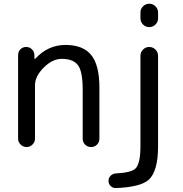

<svg xmlns="http://www.w3.org/2000/svg" viewBox="-20 -794 964 1010"><path d="M811.5 -500V-24.4Q811.5 107.4 761.7 152.3Q717.8 190.4 588.9 195.3Q588.9 195.3 587.9 195.3Q573.2 195.3 562.5 184.6Q550.8 173.8 550.8 157.7Q550.8 141.6 562 130.4Q573.2 119.1 589.8 118.2Q668 114.3 691.4 93.8Q718.8 68.4 718.8 -24.4V-500Q718.8 -519.5 732.4 -533.2Q746.1 -546.9 765.1 -546.9Q784.2 -546.9 797.9 -533.2Q811.5 -519.5 811.5 -500ZM718.8 -697.3V-728.5Q718.8 -747.1 732.4 -760.7Q746.1 -774.4 765.1 -774.4Q784.2 -774.4 797.9 -760.7Q811.5 -747.1 811.5 -728.5V-697.3Q811.5 -678.7 797.9 -665Q784.2 -651.4 765.1 -651.4Q746.1 -651.4 732.4 -665Q718.8 -678.7 718.8 -697.3ZM324.2 -557.6Q417 -557.6 460 -504.4Q502.9 -451.2 502.9 -333V-64.5Q502.9 -45.9 490.2 -33.2Q477.5 -20.5 459 -20.5Q440.4 -20.5 427.7 -33.2Q415 -45.9 415 -64.5V-323.2Q415 -418 390.1 -451.2Q365.2 -484.4 304.7 -484.4Q255.9 -484.4 210 -438.5Q164.1 -392.6 164.1 -345.7V-64.5Q164.1 -46.9 150.9 -33.7Q137.7 -20.5 119.6 -20.5Q101.6 -20.5 88.4 -33.7Q75.2 -46.9 75.2 -64.5V-503.9Q75.2 -522.5 87.4 -534.7Q99.6 -546.9 117.2 -546.9Q135.7 -546.9 147.9 -534.7Q160.2 -522.5 161.1 -504.9V-486.3Q161.1 -485.4 163.1 -484.4Q165 -483.4 166 -485.4Q232.4 -557.6 324.2 -557.6Z"/></svg>

Font: Gen Jyuu Gothic Regular
Style: Regular
Weight: 400
Designer: [Source Han Sans]
Ryoko NISHIZUKA  (kana & ideographs); Paul D. Hunt (Latin, Greek & Cyrillic); Wenlong ZHANG  (bopomofo
Version: Version 1.002.20150607